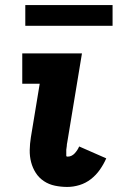

<svg xmlns="http://www.w3.org/2000/svg" viewBox="-20 -731 490 759"><path d="M246 8Q221 8 197 3Q173 -2 153.5 -15Q134 -28 121.5 -47.5Q109 -67 103 -90Q97 -113 97.5 -138Q98 -163 102 -188L137 -400H68V-520H304L246 -169Q245 -165 244.5 -161Q244 -157 244 -153.5Q244 -150 243 -146.5Q242 -143 242 -139Q242 -135 242 -131.5Q242 -128 242 -124Q242 -120 242 -116Q242 -112 246 -112H249Q256 -112 263 -115.5Q270 -119 275.5 -125Q281 -131 285.5 -138Q290 -145 293 -152L400 -105Q390 -82 375 -60.5Q360 -39 339.5 -23Q319 -7 294.5 0.5Q270 8 246 8ZM80 -629V-711H425V-629Z"/></svg>

Font: Iosevka Etoile Heavy
Style: Italic
Weight: 900
Italic angle: -9°
Designer: Belleve Invis
Foundry: Belleve Invis
Version: Version 22.1.2; ttfautohint (v1.8.4)